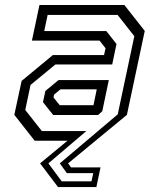

<svg xmlns="http://www.w3.org/2000/svg" viewBox="-20 -560 596 764"><path d="M211 184.5 139.5 90 248.5 0H118L37 -103L66 -238L190.5 -341H394L400 -368L376 -398.5H107L137 -540H475L556 -437L485 -103L251 90L262.5 106H380L363.5 184.5ZM225.5 161.5H344L351 129H246L218 90L448.5 -105L514.5 -416L448 -500.5H169.5L156 -436.5H403L443.5 -385L426.5 -303.5H200.5L101.5 -222L80.5 -122.5L146.5 -38.5H323.5L172.5 90ZM191.5 -102.5 151 -153.5 160.5 -198 213 -241.5H413L387 -117.5L370.5 -102.5ZM217.5 -141.5H352L365 -204.5H220.5L195 -183.5L193 -172Z"/></svg>

Font: Tourney Condensed Regular
Style: Italic
Weight: 400
Width: 3
Italic angle: -12°
Designer: Tyler Finck
Foundry: Etcetera Type Co
Version: Version 1.010; ttfautohint (v1.8.3)